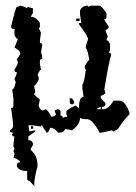

<svg xmlns="http://www.w3.org/2000/svg" viewBox="-20 -465 484 684"><path d="M52.2 -444.8Q72.8 -440.4 72.8 -436L81.1 -440.4Q88.4 -436 97.2 -436V-418.5L89.4 -405.3Q108.4 -405.3 122.1 -383.3V-370.1Q122.1 -365.7 117.7 -365.7L126 -348.1Q122.1 -323.7 122.1 -313Q130.4 -311.5 130.4 -304.2L126 -277.8Q130.4 -270.5 130.4 -255.9Q122.1 -254.4 122.1 -247.1V-238.3L126 -216.3Q122.1 -216.3 113.8 -198.7L117.7 -189.9V-181.2Q106.9 -159.2 101.6 -159.2L105.5 -137.2L101.6 -128.4Q119.6 -110.8 122.1 -110.8L117.7 -88.9Q122.1 -71.3 134.3 -71.3L142.6 -75.7Q148.4 -75.7 163.1 -49.3H167Q179.2 -53.7 179.2 -58.1Q175.3 -66.4 175.3 -71.3L183.6 -75.7H187.5Q195.8 -74.2 195.8 -66.9V-53.7Q204.1 -52.2 204.1 -44.9Q210.9 -49.3 220.2 -49.3L216.3 -58.1V-66.9Q216.3 -74.2 249 -88.9L261.2 -80.1Q261.2 -119.6 277.8 -119.6L273.4 -150.4V-163.6Q279.8 -168.9 285.6 -216.3L281.7 -225.1V-229.5Q295.4 -251.5 297.9 -251.5Q293 -285.6 285.6 -295.4Q285.6 -303.7 293.9 -326.2Q291 -339.4 261.2 -378.9V-383.3H269.5L265.1 -414.1V-427.2Q272 -444.8 293.9 -444.8V-440.4L302.2 -444.8H335Q340.8 -444.8 359.4 -418.5V-405.3Q359.4 -396.5 351.6 -396.5Q351.6 -392.1 367.7 -370.1Q367.7 -363.8 355.5 -356.9L363.8 -335Q359.4 -326.2 359.4 -321.8Q365.2 -321.8 372.1 -308.6V-286.6L367.7 -277.8Q376 -276.4 376 -269Q367.7 -245.1 351.6 -146Q355.5 -137.2 355.5 -132.8Q345.7 -124 338.9 -124V-115.2L355.5 -97.7V-93.3Q355.5 -84.5 343.3 -84.5V-75.7H347.2Q366.7 -75.7 384.3 -106.4H404.8Q426.8 -106.4 441.4 -62.5V-58.1Q417 -33.2 400.4 -5.4L384.3 3.4Q379.9 3.4 379.9 -1Q345.2 7.8 335 7.8Q309.6 -40.5 290 -40.5Q271.5 -40.5 265.1 -44.9Q265.1 -21.5 236.8 -1L211.9 -5.4Q208 7.8 187.5 7.8Q173.3 -9.8 158.7 -9.8Q152.8 7.8 146.5 7.8Q130.4 -14.2 130.4 -18.6Q126 -18.6 126 -14.2L97.2 -18.6H81.1L85 3.4L105.5 -1V3.4L81.1 21V34.2Q97.2 36.6 97.2 47.4V51.8L89.4 64.9V69.3Q113.8 88.4 113.8 126.5Q102.1 169.9 102.1 190.9Q102.1 195.3 102.5 198.7L85 179.2Q76.7 179.2 76.7 170.4V144Q45.4 144 40 126.5V122.1Q40 113.3 52.2 113.3Q52.2 106 27.8 95.7Q31.7 87.4 31.7 82.5L27.8 73.7L31.7 64.9L27.8 56.2Q27.8 48.3 31.2 21Q22.9 21 22.9 12.2Q26.9 12.2 26.9 7.8Q14.6 7.8 14.6 -1Q20.5 -1 26.9 -14.2Q26.9 -30.8 19.5 -80.1Q27.8 -80.1 27.8 -88.9V-115.2L23.4 -146Q30.8 -146 36.1 -172.4Q31.7 -180.7 31.7 -185.5Q40 -199.7 40 -207.5Q31.7 -207.5 31.7 -216.3Q43.9 -236.3 43.9 -242.7Q40 -251 40 -255.9Q43.9 -255.9 52.2 -273.4Q52.2 -285.2 31.7 -295.4L43.9 -326.2Q38.1 -326.2 31.7 -339.4V-361.3Q19.5 -361.3 19.5 -370.1Q36.1 -440.4 40 -440.4Q44.4 -440.4 52.2 -444.8ZM251.5 -398.9H263.7V-390.1H251.5ZM228.5 -115.2H232.4Q238.3 -115.2 244.6 -102.1Q244.6 -93.3 236.8 -93.3Q228.5 -93.3 228.5 -102.1ZM90.3 -15.1H98.6V-6.3H90.3ZM326.7 -80.1V-75.7H338.9V-84.5Q331.1 -80.1 326.7 -80.1Z"/></svg>

Font: Truetypewriter PolyglOTT
Style: Regular
Weight: 400
Designer: Sergey Beatoff a.k.a. Sam_T
Version: Version 3.76